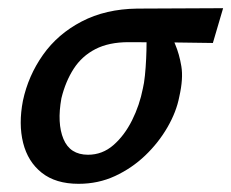

<svg xmlns="http://www.w3.org/2000/svg" viewBox="-20 -438 565 469"><path d="M172 11Q116 11 82 -16Q48 -43 36.5 -89Q25 -135 36 -192Q49 -253 85 -304Q121 -355 179.5 -385.5Q238 -416 315 -417L525 -418L500 -333Q441 -334 391.5 -334.5Q342 -335 294 -335Q246 -335 213 -318Q180 -301 160 -270Q140 -239 130 -198Q119 -137 135 -98.5Q151 -60 195 -60Q230 -60 257 -83.5Q284 -107 302.5 -144Q321 -181 329 -222Q332 -234 334 -253.5Q336 -273 337 -294.5Q338 -316 338 -334.5Q338 -353 336 -361L391 -373Q398 -353 408 -329.5Q418 -306 423 -276Q428 -246 418 -202Q411 -165 389 -127Q367 -89 334.5 -58Q302 -27 261 -8Q220 11 172 11Z"/></svg>

Font: Ysabeau SemiBold
Style: Italic
Weight: 600
Italic angle: -12°
Designer: Christian Thalmann (Catharsis Fonts)
Version: Version 2.002